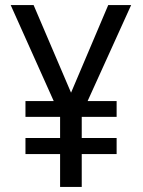

<svg xmlns="http://www.w3.org/2000/svg" viewBox="-20 -734 560 754"><path d="M259 -370 405 -714H495L324 -337H438V-275H301V-192H438V-129H301V0H216V-129H80V-192H216V-275H80V-337H191L22 -714H112Z"/></svg>

Font: Noto Sans Tamil SemiCondensed
Style: Regular
Weight: 400
Width: 4
Designer: Jelle Bosma - Monotype Design Team
Foundry: Monotype Imaging Inc.
Version: Version 2.004; ttfautohint (v1.8.4.7-5d5b)